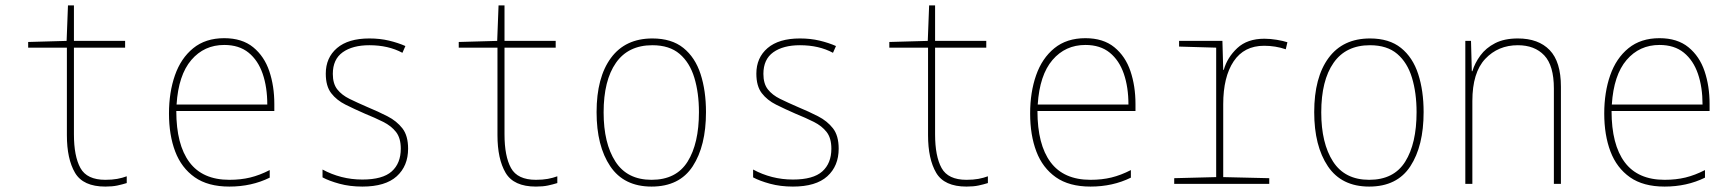

<svg xmlns="http://www.w3.org/2000/svg" viewBox="-20 -679 6400 709"><path d="M369 10Q287 10 257 -41Q227 -92 227 -180V-503H84V-524L226 -528L231 -659H253V-528H442V-503H253V-183Q253 -102 277 -58.5Q301 -15 369 -15Q394 -15 413 -18.5Q432 -22 448 -28V-3Q432 2 413.5 6Q395 10 369 10Z M827 10Q748 10 699 -24.5Q650 -59 627 -119.5Q604 -180 604 -260Q604 -338 626 -401Q648 -464 693.5 -501Q739 -538 808 -538Q874 -538 915 -504.5Q956 -471 974.5 -416Q993 -361 993 -295V-269H631Q631 -145 679.5 -80Q728 -15 827 -15Q869 -15 904 -23.5Q939 -32 976 -51V-23Q909 10 827 10ZM967 -293Q967 -357 950 -406.5Q933 -456 898 -484.5Q863 -513 808 -513Q734 -513 686.5 -457.5Q639 -402 632 -293Z M1318 10Q1272 10 1233.5 -0.5Q1195 -11 1171 -24V-53Q1204 -35 1241 -25.5Q1278 -16 1318 -16Q1393 -16 1426.5 -46Q1460 -76 1460 -130Q1460 -169 1442.5 -191.5Q1425 -214 1395 -229Q1365 -244 1328 -259Q1289 -276 1256 -292.5Q1223 -309 1203 -335Q1183 -361 1183 -407Q1183 -466 1224.5 -501.5Q1266 -537 1344 -537Q1383 -537 1416.5 -529Q1450 -521 1477 -509L1466 -484Q1414 -512 1344 -512Q1282 -512 1245.5 -486Q1209 -460 1209 -406Q1209 -370 1225.5 -349Q1242 -328 1270.5 -314Q1299 -300 1336 -284Q1377 -267 1411 -249.5Q1445 -232 1466 -205Q1487 -178 1487 -130Q1487 -66 1445 -28Q1403 10 1318 10Z M1959 10Q1877 10 1847 -41Q1817 -92 1817 -180V-503H1674V-524L1816 -528L1821 -659H1843V-528H2032V-503H1843V-183Q1843 -102 1867 -58.5Q1891 -15 1959 -15Q1984 -15 2003 -18.5Q2022 -22 2038 -28V-3Q2022 2 2003.5 6Q1985 10 1959 10Z M2386 10Q2284 10 2233.5 -65Q2183 -140 2183 -265Q2183 -393 2236 -465Q2289 -537 2389 -537Q2460 -537 2503.5 -502Q2547 -467 2567 -405.5Q2587 -344 2587 -265Q2587 -140 2538 -65Q2489 10 2386 10ZM2386 -15Q2477 -15 2519 -82Q2561 -149 2561 -265Q2561 -336 2544 -392Q2527 -448 2489.5 -480Q2452 -512 2389 -512Q2300 -512 2254.5 -447Q2209 -382 2209 -264Q2209 -150 2252.5 -82.5Q2296 -15 2386 -15Z M2908 10Q2862 10 2823.5 -0.5Q2785 -11 2761 -24V-53Q2794 -35 2831 -25.5Q2868 -16 2908 -16Q2983 -16 3016.5 -46Q3050 -76 3050 -130Q3050 -169 3032.5 -191.5Q3015 -214 2985 -229Q2955 -244 2918 -259Q2879 -276 2846 -292.5Q2813 -309 2793 -335Q2773 -361 2773 -407Q2773 -466 2814.5 -501.5Q2856 -537 2934 -537Q2973 -537 3006.5 -529Q3040 -521 3067 -509L3056 -484Q3004 -512 2934 -512Q2872 -512 2835.5 -486Q2799 -460 2799 -406Q2799 -370 2815.5 -349Q2832 -328 2860.5 -314Q2889 -300 2926 -284Q2967 -267 3001 -249.5Q3035 -232 3056 -205Q3077 -178 3077 -130Q3077 -66 3035 -28Q2993 10 2908 10Z M3549 10Q3467 10 3437 -41Q3407 -92 3407 -180V-503H3264V-524L3406 -528L3411 -659H3433V-528H3622V-503H3433V-183Q3433 -102 3457 -58.5Q3481 -15 3549 -15Q3574 -15 3593 -18.5Q3612 -22 3628 -28V-3Q3612 2 3593.5 6Q3575 10 3549 10Z M4007 10Q3928 10 3879 -24.5Q3830 -59 3807 -119.5Q3784 -180 3784 -260Q3784 -338 3806 -401Q3828 -464 3873.5 -501Q3919 -538 3988 -538Q4054 -538 4095 -504.5Q4136 -471 4154.5 -416Q4173 -361 4173 -295V-269H3811Q3811 -145 3859.5 -80Q3908 -15 4007 -15Q4049 -15 4084 -23.5Q4119 -32 4156 -51V-23Q4089 10 4007 10ZM4147 -293Q4147 -357 4130 -406.5Q4113 -456 4078 -484.5Q4043 -513 3988 -513Q3914 -513 3866.5 -457.5Q3819 -402 3812 -293Z M4316 0V-21L4471 -25V-503L4334 -507V-528H4494L4497 -421H4499Q4512 -467 4549 -501.5Q4586 -536 4649 -536Q4671 -536 4695 -532Q4719 -528 4734 -523L4728 -497Q4690 -510 4648 -510Q4574 -510 4535.5 -452.5Q4497 -395 4497 -294V-25L4667 -21V0Z M5036 10Q4934 10 4883.5 -65Q4833 -140 4833 -265Q4833 -393 4886 -465Q4939 -537 5039 -537Q5110 -537 5153.5 -502Q5197 -467 5217 -405.5Q5237 -344 5237 -265Q5237 -140 5188 -65Q5139 10 5036 10ZM5036 -15Q5127 -15 5169 -82Q5211 -149 5211 -265Q5211 -336 5194 -392Q5177 -448 5139.5 -480Q5102 -512 5039 -512Q4950 -512 4904.5 -447Q4859 -382 4859 -264Q4859 -150 4902.5 -82.5Q4946 -15 5036 -15Z M5391 0V-528H5412L5415 -416H5417Q5426 -446 5446.5 -474Q5467 -502 5501 -519.5Q5535 -537 5585 -537Q5661 -537 5702.5 -494Q5744 -451 5744 -359V0H5718V-352Q5718 -437 5682.5 -474.5Q5647 -512 5585 -512Q5512 -512 5464.5 -461.5Q5417 -411 5417 -306V0Z M6127 10Q6048 10 5999 -24.5Q5950 -59 5927 -119.5Q5904 -180 5904 -260Q5904 -338 5926 -401Q5948 -464 5993.5 -501Q6039 -538 6108 -538Q6174 -538 6215 -504.5Q6256 -471 6274.5 -416Q6293 -361 6293 -295V-269H5931Q5931 -145 5979.5 -80Q6028 -15 6127 -15Q6169 -15 6204 -23.5Q6239 -32 6276 -51V-23Q6209 10 6127 10ZM6267 -293Q6267 -357 6250 -406.5Q6233 -456 6198 -484.5Q6163 -513 6108 -513Q6034 -513 5986.5 -457.5Q5939 -402 5932 -293Z"/></svg>

Font: Noto Sans Mono Condensed Thin
Style: Regular
Weight: 100
Width: 3
Designer: Monotype Design Team
Foundry: Monotype Imaging Inc.
Version: Version 2.014; ttfautohint (v1.8.4.7-5d5b)